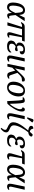

<svg xmlns="http://www.w3.org/2000/svg" viewBox="2426 -3276 1058 5951"><g transform="rotate(90 2955.5 -300.0)"><path d="M198 10Q148 10 113 -17Q78 -44 64.5 -102.5Q51 -161 64 -257Q85 -402 148 -474Q211 -546 297 -546Q337 -546 368.5 -530Q400 -514 419 -476Q438 -438 441 -372H447L527 -536H636L446 -251Q455 -165 461 -122.5Q467 -80 475.5 -66Q484 -52 501 -52Q511 -52 522.5 -56.5Q534 -61 544 -66L558 -34Q542 -22 515.5 -8Q489 6 459 6Q412 6 398 -26.5Q384 -59 381 -138H379Q351 -77 306.5 -33.5Q262 10 198 10ZM217 -54Q255 -54 283 -82.5Q311 -111 334.5 -155.5Q358 -200 381 -246Q376 -324 368.5 -377Q361 -430 343.5 -457Q326 -484 290 -484Q245 -484 210 -429Q175 -374 160 -266Q130 -54 217 -54Z M671 0 816 -453H765Q748 -453 729.5 -445Q711 -437 692 -417L663 -427Q683 -463 702 -487.5Q721 -512 747 -524Q773 -536 814 -536H1269L1241 -453H1135L1072 -109Q1065 -74 1071 -63Q1077 -52 1091 -52Q1110 -52 1135 -66L1147 -34Q1118 -12 1093.5 -3Q1069 6 1045 6Q954 6 987 -116L1081 -453H882L770 0Z M1406 10Q1341 10 1301.5 -10Q1262 -30 1247 -63Q1232 -96 1239 -136Q1249 -195 1287 -225.5Q1325 -256 1368 -270L1369 -275Q1330 -289 1311 -321Q1292 -353 1300 -396Q1312 -466 1372.5 -505.5Q1433 -545 1521 -545Q1576 -545 1608.5 -530.5Q1641 -516 1654.5 -492.5Q1668 -469 1663 -444Q1658 -416 1636.5 -399Q1615 -382 1567 -382Q1578 -435 1565.5 -465.5Q1553 -496 1505 -496Q1457 -496 1428.5 -467.5Q1400 -439 1392 -397Q1385 -358 1396.5 -331.5Q1408 -305 1433 -298Q1466 -308 1499.5 -314Q1533 -320 1554 -319Q1561 -312 1563.5 -301.5Q1566 -291 1564 -280Q1561 -258 1542.5 -246.5Q1524 -235 1500 -235Q1487 -235 1468.5 -241.5Q1450 -248 1430 -257Q1398 -245 1370 -219Q1342 -193 1335 -150Q1327 -105 1352 -77.5Q1377 -50 1438 -50Q1544 -50 1596 -126Q1601 -121 1605 -111Q1609 -101 1606 -87Q1599 -49 1550.5 -19.5Q1502 10 1406 10Z M1790 9Q1728 9 1709.5 -27.5Q1691 -64 1705 -138L1786 -536H1885L1794 -134Q1785 -93 1792.5 -71Q1800 -49 1826 -49Q1842 -49 1853 -52.5Q1864 -56 1878 -63L1890 -31Q1872 -17 1846 -4Q1820 9 1790 9Z M1959 0 2067 -536H2166L2097 -233L2274 -421Q2313 -462 2342 -488.5Q2371 -515 2396.5 -528Q2422 -541 2451 -541Q2493 -541 2501.5 -516Q2510 -491 2501 -452Q2449 -451 2417 -446Q2385 -441 2361 -426.5Q2337 -412 2308 -383L2237 -311L2305 -109Q2317 -74 2332 -63Q2347 -52 2364 -52Q2374 -52 2382.5 -55Q2391 -58 2407 -66L2419 -34Q2395 -15 2370.5 -4.5Q2346 6 2319 6Q2292 6 2272 -1.5Q2252 -9 2237 -30Q2222 -51 2210 -94L2168 -242L2078 -152L2043 0Z M2687 10Q2609 10 2560 -40Q2511 -90 2511 -191Q2511 -247 2528 -309Q2545 -371 2580.5 -424.5Q2616 -478 2669.5 -512Q2723 -546 2795 -546Q2843 -546 2882.5 -525.5Q2922 -505 2945.5 -460.5Q2969 -416 2969 -345Q2969 -302 2958.5 -253.5Q2948 -205 2926 -158.5Q2904 -112 2870.5 -74Q2837 -36 2791 -13Q2745 10 2687 10ZM2699 -40Q2735 -40 2763 -61.5Q2791 -83 2811.5 -118.5Q2832 -154 2845 -197Q2858 -240 2864 -283Q2870 -326 2870 -362Q2870 -434 2846.5 -465Q2823 -496 2782 -496Q2746 -496 2718 -474Q2690 -452 2669.5 -416.5Q2649 -381 2636 -338Q2623 -295 2616.5 -252Q2610 -209 2610 -172Q2610 -100 2634 -70Q2658 -40 2699 -40Z M2997 -505Q3043 -539 3095 -539Q3122 -539 3139 -528.5Q3156 -518 3165.5 -489.5Q3175 -461 3180.5 -408.5Q3186 -356 3189.5 -273Q3193 -190 3197 -70H3200Q3231 -102 3260.5 -144.5Q3290 -187 3313.5 -232Q3337 -277 3351 -318.5Q3365 -360 3365 -391Q3365 -426 3349.5 -445.5Q3334 -465 3309 -465Q3310 -505 3330 -523Q3350 -541 3374 -541Q3402 -541 3419 -520.5Q3436 -500 3436 -452Q3436 -392 3411.5 -327.5Q3387 -263 3349 -201.5Q3311 -140 3270.5 -87.5Q3230 -35 3197 -1L3114 8Q3107 -124 3102.5 -212Q3098 -300 3093.5 -353.5Q3089 -407 3083.5 -434Q3078 -461 3070 -469.5Q3062 -478 3050 -478Q3031 -478 3007 -463Z M3580 9Q3518 9 3499.5 -27.5Q3481 -64 3495 -138L3576 -536H3675L3584 -134Q3575 -93 3582.5 -71Q3590 -49 3616 -49Q3632 -49 3643 -52.5Q3654 -56 3668 -63L3680 -31Q3662 -17 3636 -4Q3610 9 3580 9ZM3647 -606 3616 -620 3668 -776Q3677 -802 3695.5 -807Q3714 -812 3735 -802.5Q3756 -793 3773 -776L3772 -764Z M3970 209 3942 185Q3982 141 3993 115.5Q4004 90 4004 67Q4004 43 3988 29Q3972 15 3938 1Q3849 -35 3809 -76.5Q3769 -118 3769 -182Q3769 -248 3801.5 -321.5Q3834 -395 3891.5 -476.5Q3949 -558 4023 -646Q3954 -653 3914 -679.5Q3874 -706 3880 -745Q3884 -771 3898.5 -783.5Q3913 -796 3932.5 -800Q3952 -804 3968 -803Q3972 -759 3993.5 -730Q4015 -701 4065 -695Q4084 -716 4103 -737.5Q4122 -759 4142 -781Q4179 -782 4196.5 -770.5Q4214 -759 4211 -738Q4208 -703 4176.5 -679Q4145 -655 4078 -645Q4037 -594 3999 -536Q3961 -478 3930.5 -418.5Q3900 -359 3882 -302.5Q3864 -246 3864 -199Q3864 -158 3886 -128.5Q3908 -99 3970 -74Q4027 -52 4055 -28.5Q4083 -5 4083 37Q4083 81 4057 119.5Q4031 158 3970 209Z M4320 10Q4255 10 4215.5 -10Q4176 -30 4161 -63Q4146 -96 4153 -136Q4163 -195 4201 -225.5Q4239 -256 4282 -270L4283 -275Q4244 -289 4225 -321Q4206 -353 4214 -396Q4226 -466 4286.5 -505.5Q4347 -545 4435 -545Q4490 -545 4522.5 -530.5Q4555 -516 4568.5 -492.5Q4582 -469 4577 -444Q4572 -416 4550.5 -399Q4529 -382 4481 -382Q4492 -435 4479.5 -465.5Q4467 -496 4419 -496Q4371 -496 4342.5 -467.5Q4314 -439 4306 -397Q4299 -358 4310.5 -331.5Q4322 -305 4347 -298Q4380 -308 4413.5 -314Q4447 -320 4468 -319Q4475 -312 4477.5 -301.5Q4480 -291 4478 -280Q4475 -258 4456.5 -246.5Q4438 -235 4414 -235Q4401 -235 4382.5 -241.5Q4364 -248 4344 -257Q4312 -245 4284 -219Q4256 -193 4249 -150Q4241 -105 4266 -77.5Q4291 -50 4352 -50Q4458 -50 4510 -126Q4515 -121 4519 -111Q4523 -101 4520 -87Q4513 -49 4464.5 -19.5Q4416 10 4320 10Z M4825 9Q4699 9 4736 -121L4831 -455H4732Q4716 -455 4697 -446.5Q4678 -438 4658 -419L4629 -429Q4649 -465 4668.5 -488.5Q4688 -512 4713.5 -524Q4739 -536 4780 -536H5078L5051 -455H4885L4829 -134Q4822 -93 4828.5 -71Q4835 -49 4861 -49Q4877 -49 4888 -52.5Q4899 -56 4914 -63L4925 -31Q4907 -17 4881 -4Q4855 9 4825 9Z M5225 10Q5175 10 5140 -17Q5105 -44 5091.5 -102.5Q5078 -161 5091 -257Q5112 -402 5175 -474Q5238 -546 5324 -546Q5364 -546 5395.5 -530Q5427 -514 5446 -476Q5465 -438 5468 -372H5474L5554 -536H5663L5473 -251Q5482 -165 5488 -122.5Q5494 -80 5502.5 -66Q5511 -52 5528 -52Q5538 -52 5549.5 -56.5Q5561 -61 5571 -66L5585 -34Q5569 -22 5542.5 -8Q5516 6 5486 6Q5439 6 5425 -26.5Q5411 -59 5408 -138H5406Q5378 -77 5333.5 -33.5Q5289 10 5225 10ZM5244 -54Q5282 -54 5310 -82.5Q5338 -111 5361.5 -155.5Q5385 -200 5408 -246Q5403 -324 5395.5 -377Q5388 -430 5370.5 -457Q5353 -484 5317 -484Q5272 -484 5237 -429Q5202 -374 5187 -266Q5157 -54 5244 -54Z M5765 9Q5703 9 5684.5 -27.5Q5666 -64 5680 -138L5761 -536H5860L5769 -134Q5760 -93 5767.5 -71Q5775 -49 5801 -49Q5817 -49 5828 -52.5Q5839 -56 5853 -63L5865 -31Q5847 -17 5821 -4Q5795 9 5765 9Z"/></g></svg>

Font: Noto Serif SemiCondensed
Style: Italic
Weight: 400
Width: 4
Italic angle: -12°
Designer: Monotype Design Team
Foundry: Monotype Imaging Inc.
Version: Version 2.013